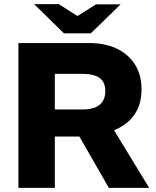

<svg xmlns="http://www.w3.org/2000/svg" viewBox="-20 -908 756 928"><path d="M69 0V-700H410Q488 -700 544.5 -673Q601 -646 632.5 -596Q664 -546 664 -477Q664 -414 639.5 -370Q615 -326 572.5 -299.5Q530 -273 475 -260.5Q420 -248 359 -248H245V0ZM506 0 354 -265 520 -297 701 0ZM245 -379H380Q434 -379 461.5 -401.5Q489 -424 489 -468Q489 -511 461.5 -531Q434 -551 379 -551H245ZM289 -747 330 -815 444 -887H563L419 -747ZM289 -747 145 -888H264L379 -815L419 -747Z"/></svg>

Font: REM
Style: Bold
Weight: 700
Designer: Octavio Pardo
Foundry: Ashler Design
Version: Version 1.005;gftools[0.9.28]